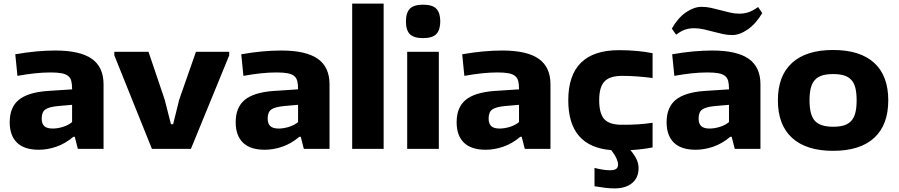

<svg xmlns="http://www.w3.org/2000/svg" viewBox="-20 -828 4998 1068"><path d="M196 5Q115 5 74.5 -34.5Q34 -74 34 -148Q34 -231 84.5 -272.5Q135 -314 244 -322L381 -331V-335Q381 -360 376.5 -377.5Q372 -395 359 -405.5Q346 -416 322.5 -420.5Q299 -425 261 -425Q219 -425 172.5 -420Q126 -415 77 -406L65 -526Q127 -537 182.5 -542Q238 -547 288 -547Q425 -547 490.5 -501Q556 -455 556 -359V0H413L396 -67H388Q343 -29 293.5 -12Q244 5 196 5ZM273 -113Q301 -113 331 -122.5Q361 -132 381 -149V-245L302 -238Q251 -233 231.5 -218.5Q212 -204 212 -169Q212 -140 226.5 -126.5Q241 -113 273 -113Z M616 -520V-540H806L896 -274L931 -137H943L977 -274L1070 -540H1255V-520L1042 0H825Z M1453 5Q1372 5 1331.5 -34.5Q1291 -74 1291 -148Q1291 -231 1341.5 -272.5Q1392 -314 1501 -322L1638 -331V-335Q1638 -360 1633.5 -377.5Q1629 -395 1616 -405.5Q1603 -416 1579.5 -420.5Q1556 -425 1518 -425Q1476 -425 1429.5 -420Q1383 -415 1334 -406L1322 -526Q1384 -537 1439.5 -542Q1495 -547 1545 -547Q1682 -547 1747.5 -501Q1813 -455 1813 -359V0H1670L1653 -67H1645Q1600 -29 1550.5 -12Q1501 5 1453 5ZM1530 -113Q1558 -113 1588 -122.5Q1618 -132 1638 -149V-245L1559 -238Q1508 -233 1488.5 -218.5Q1469 -204 1469 -169Q1469 -140 1483.5 -126.5Q1498 -113 1530 -113Z M1939 -808H2114V0H1939Z M2333 -616Q2282 -616 2260 -638Q2238 -660 2238 -709Q2238 -757 2260 -779.5Q2282 -802 2333 -802Q2386 -802 2407.5 -779Q2429 -756 2429 -709Q2429 -662 2407.5 -639Q2386 -616 2333 -616ZM2245 -540H2421V0H2245Z M2682 5Q2601 5 2560.5 -34.5Q2520 -74 2520 -148Q2520 -231 2570.5 -272.5Q2621 -314 2730 -322L2867 -331V-335Q2867 -360 2862.5 -377.5Q2858 -395 2845 -405.5Q2832 -416 2808.5 -420.5Q2785 -425 2747 -425Q2705 -425 2658.5 -420Q2612 -415 2563 -406L2551 -526Q2613 -537 2668.5 -542Q2724 -547 2774 -547Q2911 -547 2976.5 -501Q3042 -455 3042 -359V0H2899L2882 -67H2874Q2829 -29 2779.5 -12Q2730 5 2682 5ZM2759 -113Q2787 -113 2817 -122.5Q2847 -132 2867 -149V-245L2788 -238Q2737 -233 2717.5 -218.5Q2698 -204 2698 -169Q2698 -140 2712.5 -126.5Q2727 -113 2759 -113Z M3398 220Q3374 220 3345 216.5Q3316 213 3287 208V106Q3306 111 3329 115Q3352 119 3372 119Q3398 119 3408 111Q3418 103 3418 87Q3418 73 3409 53Q3400 33 3380 7Q3141 -12 3141 -270Q3141 -549 3424 -549Q3474 -549 3523.5 -544.5Q3573 -540 3610 -532V-394Q3520 -406 3441 -406Q3372 -406 3342.5 -375Q3313 -344 3313 -271Q3313 -196 3341.5 -165Q3370 -134 3439 -134Q3466 -134 3488.5 -134.5Q3511 -135 3531 -136.5Q3551 -138 3570.5 -140Q3590 -142 3610 -145V-8Q3585 -3 3553.5 1Q3522 5 3487 7Q3513 39 3522.5 61.5Q3532 84 3532 107Q3532 161 3496 190.5Q3460 220 3398 220Z M3850 5Q3769 5 3728.5 -34.5Q3688 -74 3688 -148Q3688 -231 3738.5 -272.5Q3789 -314 3898 -322L4035 -331V-335Q4035 -360 4030.5 -377.5Q4026 -395 4013 -405.5Q4000 -416 3976.5 -420.5Q3953 -425 3915 -425Q3873 -425 3826.5 -420Q3780 -415 3731 -406L3719 -526Q3781 -537 3836.5 -542Q3892 -547 3942 -547Q4079 -547 4144.5 -501Q4210 -455 4210 -359V0H4067L4050 -67H4042Q3997 -29 3947.5 -12Q3898 5 3850 5ZM3927 -113Q3955 -113 3985 -122.5Q4015 -132 4035 -149V-245L3956 -238Q3905 -233 3885.5 -218.5Q3866 -204 3866 -169Q3866 -140 3880.5 -126.5Q3895 -113 3927 -113ZM3717 -669Q3752 -730 3796.5 -760Q3841 -790 3882 -790Q3910 -790 3936.5 -784Q3963 -778 3989 -771Q4015 -764 4041 -758Q4067 -752 4094 -752Q4118 -752 4142 -759.5Q4166 -767 4197 -789L4220 -755Q4184 -695 4139 -664Q4094 -633 4053 -633Q4026 -633 3999.5 -639Q3973 -645 3946.5 -652Q3920 -659 3894 -665Q3868 -671 3841 -671Q3816 -671 3793 -664Q3770 -657 3741 -635Z M4614 11Q4465 11 4386 -61Q4307 -133 4307 -270Q4307 -407 4386 -478.5Q4465 -550 4614 -550Q4764 -550 4842.5 -478.5Q4921 -407 4921 -270Q4921 -133 4842.5 -61Q4764 11 4614 11ZM4614 -123Q4650 -123 4674.5 -130.5Q4699 -138 4715 -155.5Q4731 -173 4738 -201Q4745 -229 4745 -270Q4745 -311 4738 -339Q4731 -367 4715 -384Q4699 -401 4674.5 -408.5Q4650 -416 4614 -416Q4579 -416 4554 -408.5Q4529 -401 4513 -383.5Q4497 -366 4490 -338Q4483 -310 4483 -270Q4483 -188 4513 -155.5Q4543 -123 4614 -123Z"/></svg>

Font: Encode Sans Wide
Style: Bold
Weight: 700
Designer: Pablo Impallari, Andres Torresi
Foundry: Pablo Impallari, Andres Torresi
Version: Version 1.000; ttfautohint (v1.00) -l 8 -r 50 -G 200 -x 14 -